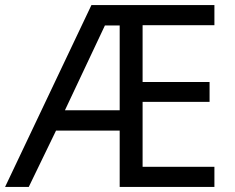

<svg xmlns="http://www.w3.org/2000/svg" viewBox="-21 -800 922 754"><path d="M821 -66V-145H539V-400H802V-478H539V-701H821V-780H338L-1 -66H92L199 -287H449V-66ZM234 -367 391 -700H449V-367Z"/></svg>

Font: Noto Sans Malayalam UI
Style: Regular
Weight: 400
Designer: Jelle Bosma - Monotype Design Team
Foundry: Monotype Imaging Inc.
Version: Version 2.104